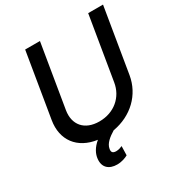

<svg xmlns="http://www.w3.org/2000/svg" viewBox="-212 -876 1162 1234"><g transform="rotate(-30 369.0 -259.0)"><path d="M622.9 -727.3 545.1 -257.8C529.1 -159.1 449.2 -88.1 338.4 -88.1C227.6 -88.1 171.2 -159.1 187.1 -257.8L264.9 -727.3H155.2L76 -248.9C53.3 -111.9 128.2 -10.7 270.2 8.9C230.8 41.2 210.6 78.8 207.4 115.1C201 175.8 239 208.8 298.7 208.8C333.5 208.8 362.6 197.4 380 187.5L381.7 120C371.1 124.6 355.5 131.4 335.9 131.4C309.3 131.4 301.5 118.6 305.8 96.6C311.4 60.4 346.9 32 388.8 6.4C529.1 -17.8 631.7 -116.5 653.8 -248.9L733 -727.3Z"/></g></svg>

Font: Magic Ui Pro Medium
Style: Italic
Weight: 500
Italic angle: -9.39999°
Designer: Stefan Endress, Andreas Faust
Version: Version 1.000;FEAKit 1.0